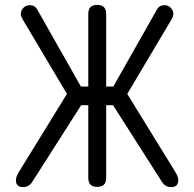

<svg xmlns="http://www.w3.org/2000/svg" viewBox="-20 -762 792 783"><path d="M340 -409H310L132 -723C125 -736 114 -741 101 -741C82 -741 65 -725 65 -705C65 -697 69 -689 73 -682L253 -379L59 -64C50 -50 45 -38 45 -27C45 -8 55 1 74 1C89 1 102 -5 112 -21L311 -333H340V-37C340 -12 352 0 376 0C401 0 413 -12 413 -37V-333H441L640 -21C650 -5 663 1 678 1C697 1 707 -8 707 -27C707 -38 702 -50 693 -64L499 -379L679 -682C683 -689 687 -697 687 -705C687 -725 670 -741 651 -741C638 -741 627 -736 620 -723L442 -409H413V-705C413 -730 401 -742 376 -742C352 -742 340 -730 340 -705Z"/></svg>

Font: Numismatica Pro
Style: Regular
Weight: 400
Designer: Chris Hopkins
Foundry: Edward C. D. Hopkins
Version: Version 2.19D